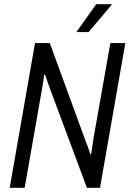

<svg xmlns="http://www.w3.org/2000/svg" viewBox="-20 -890 614 910"><path d="M26 0 146 -686H216L387 -218Q390 -212 394 -200.5Q398 -189 402 -178Q406 -167 408 -159H412Q414 -175 417.5 -196Q421 -217 423 -233L503 -686H574L454 0H392L216 -472Q212 -483 205.5 -501.5Q199 -520 194 -536L189 -535Q188 -521 184.5 -500Q181 -479 178 -462L97 0ZM342 -738 436 -870H509V-867L400 -738Z"/></svg>

Font: Archivo Condensed Light
Style: Italic
Weight: 300
Width: 3
Italic angle: -10°
Designer: Hector Gatti
Foundry: Omnibus-Type
Version: Version 2.001